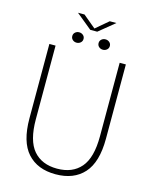

<svg xmlns="http://www.w3.org/2000/svg" viewBox="-139 -1054 918 1153"><g transform="rotate(15 319.5 -477.0)"><path d="M557.5 -275.5Q557.5 -129.5 495 -60.2Q432.5 9 319.5 9Q207 9 144.5 -60.2Q82 -129.5 82 -275.5Q82 -299.5 82 -326.5Q82 -353.5 82 -384V-737.5H120.5V-386Q120.5 -355.5 120.5 -329Q120.5 -302.5 120.5 -280Q120.5 -147 172.5 -86.5Q224.5 -26 319.5 -26Q415 -26 467 -86.5Q519 -147 519 -280V-737.5H557.5ZM237.5 -787Q223 -787 212.8 -796Q202.5 -805 202.5 -819.5Q202.5 -833.5 212.8 -842.5Q223 -851.5 237.5 -851.5Q251.5 -851.5 262 -842.5Q272.5 -833.5 272.5 -819.5Q272.5 -805 262 -796Q251.5 -787 237.5 -787ZM401 -787Q386.5 -787 376.2 -796Q366 -805 366 -819.5Q366 -833.5 376.2 -842.5Q386.5 -851.5 401 -851.5Q415 -851.5 425.5 -842.5Q436 -833.5 436 -819.5Q436 -805 425.5 -796Q415 -787 401 -787ZM199.5 -963H240L326.5 -891H312L397 -963H438.5L340.5 -883H297Z"/></g></svg>

Font: Epilogue ExtraLight
Style: Regular
Weight: 250
Designer: Tyler Finck
Foundry: Etcetera Type Co
Version: Version 2.112